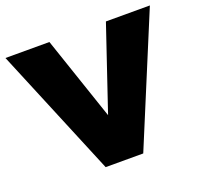

<svg xmlns="http://www.w3.org/2000/svg" viewBox="-115 -781 960 912"><g transform="rotate(-20 365.0 -325.0)"><path d="M0 -649.9H222.2L365.2 -228L507.8 -649.9H730L460 0H270Z"/></g></svg>

Font: Mayenne Sans Regular
Style: Regular
Weight: 600
Width: 6
Designer: Jérémy Landes — Studio Triple
Foundry: Jérémy Landes — Studio Triple
Version: Version 1.001;hotconv 1.0.109;makeotfexe 2.5.65596